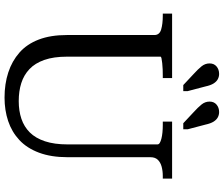

<svg xmlns="http://www.w3.org/2000/svg" viewBox="-88 -864 962 825"><g transform="rotate(90 392.5 -451.0)"><path d="M515 -853 535 -777V-758H509L462 -802Q441 -821 428.5 -836.5Q416 -852 416 -871Q416 -890 429 -901Q442 -912 461 -912Q473 -912 483.5 -906.5Q494 -901 502 -888.5Q510 -876 515 -853ZM351 -853 371 -777V-758H345L298 -802Q277 -821 264.5 -836.5Q252 -852 252 -871Q252 -890 265 -901Q278 -912 297 -912Q309 -912 319.5 -906.5Q330 -901 338 -888.5Q346 -876 351 -853ZM223 -258Q223 -201 237 -161Q251 -121 276.5 -97Q302 -73 336.5 -62Q371 -51 414 -51Q456 -51 490 -62.5Q524 -74 548.5 -98.5Q573 -123 586.5 -163.5Q600 -204 600 -261V-647Q600 -653 593.5 -657Q587 -661 575.5 -664Q564 -667 548.5 -668.5Q533 -670 517 -670H502V-710H747V-670H736Q714 -670 695.5 -665Q677 -660 666 -648.5Q655 -637 655 -617V-261Q655 -190 635.5 -138Q616 -86 581 -53.5Q546 -21 499.5 -5.5Q453 10 399 10Q340 10 291 -6Q242 -22 205.5 -54Q169 -86 149.5 -137Q130 -188 130 -258V-634Q130 -656 106 -663Q82 -670 47 -670H38V-710H315V-670H306Q292 -670 277.5 -669.5Q263 -669 250.5 -667.5Q238 -666 230.5 -664.5Q223 -663 223 -660Z"/></g></svg>

Font: Roboto Serif 72pt
Style: Regular
Weight: 400
Designer: Greg Gazdowicz
Foundry: Commercial Type
Version: Version 1.008